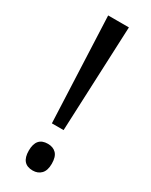

<svg xmlns="http://www.w3.org/2000/svg" viewBox="-192 -756 638 810"><g transform="rotate(30 127.0 -351.0)"><path d="M98 -201 76 -714H177L155 -201ZM127 12Q71 12 71 -53Q71 -118 127 -118Q153 -118 168 -102.5Q183 -87 183 -53Q183 -20 167.5 -4Q152 12 127 12Z"/></g></svg>

Font: Noto Sans Tamil Condensed
Style: Regular
Weight: 400
Width: 3
Designer: Jelle Bosma - Monotype Design Team
Foundry: Monotype Imaging Inc.
Version: Version 2.004; ttfautohint (v1.8.4.7-5d5b)